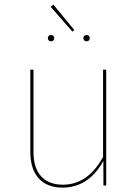

<svg xmlns="http://www.w3.org/2000/svg" viewBox="-20 -830 616 859"><path d="M218.7 -809.6 207.3 -799 304 -688.6 312.4 -695.6ZM208.1 -673.4C199.4 -673.4 194 -667 194 -659.3C194 -651.6 199.4 -645.1 208.1 -645.1C217.3 -645.1 222.7 -651.6 222.7 -659.3C222.7 -667 217.3 -673.4 208.1 -673.4ZM367.4 -673.4C358.3 -673.4 352.9 -667 352.9 -659.3C352.9 -651.6 358.3 -645.1 367.4 -645.1C376.1 -645.1 381.6 -651.6 381.6 -659.3C381.6 -667 376.1 -673.4 367.4 -673.4ZM455.1 -518.3H441.1V-127.7C400.6 -54.8 344.6 -3.7 261.4 -3.7C178.8 -3.7 129.7 -52.7 129.7 -150.4V-518.3H115.7V-149.6C115.7 -46 169.7 9.4 259.7 9.4C345.7 9.4 404.3 -40.4 442.4 -110L442.8 0H455.1Z"/></svg>

Font: Fira Sans Hair
Style: Regular
Weight: 100
Designer: bBox Type GmbH & Carrois Corporate GbR & Edenspiekermann AG
Foundry: bBox Type GmbH & Carrois Corporate GbR & Edenspiekermann AG
Version: Version 4.300;PS 004.300;hotconv 1.0.88;makeotf.lib2.5.64775